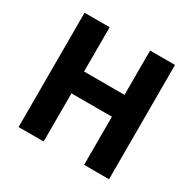

<svg xmlns="http://www.w3.org/2000/svg" viewBox="-162 -912 1090 1081"><g transform="rotate(30 383.0 -371.5)"><path d="M89 0V-743H252V-455H515V-743H677V0H515V-313H252V0Z"/></g></svg>

Font: Noto Sans SC Thin ExtraBold
Style: Regular
Weight: 800
Version: Version 2.004-H2;hotconv 1.0.118;makeotfexe 2.5.65603